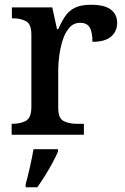

<svg xmlns="http://www.w3.org/2000/svg" viewBox="-20 -567 528 808"><path d="M29 0V-46H32Q66 -46 89 -58.5Q112 -71 112 -118V-422Q112 -466 89 -478Q66 -490 33 -490H30V-536H200L220 -444H225Q238 -474 253.5 -497.5Q269 -521 294.5 -534Q320 -547 363 -547Q419 -547 446 -527Q473 -507 473 -471Q473 -435 447.5 -413Q422 -391 369 -391Q369 -432 357.5 -451.5Q346 -471 317 -471Q290 -471 272 -450.5Q254 -430 244 -398.5Q234 -367 229.5 -333.5Q225 -300 225 -275V-113Q225 -69 248 -57.5Q271 -46 303 -46H333V0ZM88 208Q97 176 106 136Q115 96 121 61H224V71Q215 92 200.5 119Q186 146 169 173Q152 200 137 221H88Z"/></svg>

Font: Noto Serif Khojki Medium
Style: Regular
Weight: 500
Version: Version 2.003